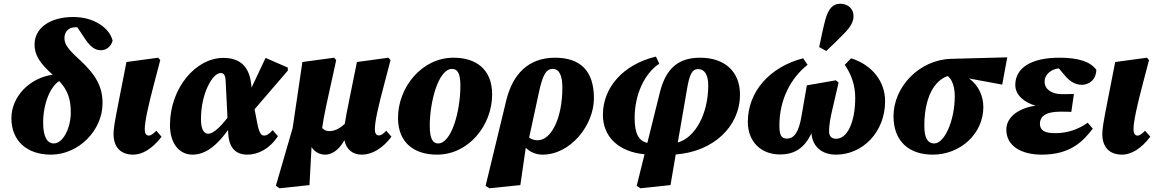

<svg xmlns="http://www.w3.org/2000/svg" viewBox="-20 -812 6182 1028"><path d="M253 16C400 16 529 -113 529 -259C529 -347 495 -411 403 -495C343 -550 325 -576 325 -608C325 -643 348 -666 383 -666C387 -666 391 -666 394 -666L436 -603C463 -563 488 -543 520 -543C550 -543 576 -564 583 -595C564 -666 480 -721 372 -721C248 -721 165 -662 165 -574C165 -519 191 -475 262 -412C139 -395 41 -295 41 -179C41 -59 123 16 253 16ZM211 -155C211 -257 249 -348 297 -378C342 -330 359 -282 359 -211C359 -123 316 -44 268 -44C231 -44 211 -83 211 -155Z M694 16C740 16 794 -13 845 -80L817 -112C799 -94 787 -86 777 -86C762 -86 755 -99 755 -119C755 -161 773 -243 807 -372L838 -490L827 -503L657 -480L618 -281C592 -149 588 -122 588 -94C588 -24 626 16 694 16Z M1056 -174C1056 -314 1119 -421 1161 -421C1176 -421 1186 -413 1188 -382L1198 -181C1160 -133 1123 -96 1094 -96C1075 -96 1056 -114 1056 -174ZM1011 16C1084 16 1146 -39 1201 -116L1202 -98C1206 -17 1245 16 1305 16C1362 16 1425 -16 1468 -83L1440 -115C1418 -91 1405 -86 1395 -86C1379 -86 1368 -97 1357 -155L1343 -227L1521 -434V-450L1402 -502L1327 -343L1325 -361C1315 -450 1271 -502 1176 -502C1027 -502 890 -339 890 -142C890 -45 939 16 1011 16Z M1917 16C1970 16 2027 -15 2076 -80L2048 -112C2033 -96 2021 -87 2008 -87C1994 -87 1987 -100 1987 -119C1987 -162 2005 -241 2040 -372L2071 -490L2060 -503L1891 -480L1852 -287C1838 -218 1830 -177 1826 -149C1797 -122 1770 -110 1743 -110C1726 -110 1714 -116 1705 -127C1713 -189 1731 -267 1780 -490L1769 -503L1599 -480L1547 -127L1457 183L1477 196L1637 179L1648 -25C1663 -1 1688 16 1722 16C1753 16 1793 -5 1824 -61C1834 -12 1868 16 1917 16Z M2320 16C2490 16 2615 -142 2615 -306C2615 -445 2525 -503 2408 -503C2237 -503 2111 -343 2111 -181C2111 -43 2203 16 2320 16ZM2326 -44C2301 -44 2281 -62 2281 -139C2281 -269 2328 -443 2400 -443C2427 -443 2445 -424 2445 -354C2445 -212 2396 -44 2326 -44Z M2866 -320C2887 -418 2907 -443 2939 -443C2976 -443 2991 -405 2991 -343C2991 -174 2929 -61 2859 -61C2841 -61 2827 -66 2813 -75ZM2600 196 2766 179 2795 -21C2820 4 2852 16 2885 16C3035 16 3160 -142 3160 -286C3160 -435 3085 -503 2952 -503C2807 -503 2725 -413 2691 -276L2580 183Z M3409 196 3570 179 3598 15C3798 0 3942 -133 3942 -306C3942 -428 3861 -503 3729 -503C3616 -503 3546 -450 3513 -317L3446 -47C3398 -58 3378 -99 3378 -181C3378 -303 3429 -418 3510 -471L3492 -509C3316 -467 3208 -343 3208 -197C3208 -79 3293 1 3431 14L3389 183ZM3658 -333C3672 -416 3686 -442 3718 -442C3753 -442 3772 -411 3772 -354C3772 -202 3702 -75 3609 -49Z M4156 15C4239 15 4288 -23 4325 -98C4329 -33 4375 16 4456 16C4600 16 4719 -106 4719 -270C4719 -376 4650 -464 4537 -500L4503 -465C4538 -414 4559 -356 4559 -289C4559 -156 4516 -69 4457 -69C4433 -69 4419 -82 4419 -109C4419 -139 4425 -178 4437 -228L4470 -370L4455 -382L4300 -355L4271 -188C4257 -107 4233 -70 4194 -70C4162 -70 4153 -90 4153 -141C4153 -276 4212 -393 4304 -465L4280 -500C4103 -454 3984 -323 3984 -159C3984 -53 4055 15 4156 15ZM4366 -560 4404 -539C4439 -572 4470 -602 4502 -635C4534 -668 4550 -696 4550 -726C4550 -767 4518 -792 4479 -792C4444 -792 4416 -772 4398 -703C4387 -661 4376 -607 4366 -560Z M4974 16C5122 16 5245 -96 5245 -239C5245 -297 5219 -357 5168 -392L5346 -359L5373 -505L5072 -497C4901 -492 4764 -346 4764 -190C4764 -51 4852 16 4974 16ZM4929 -139C4929 -254 4962 -372 5054 -405C5076 -389 5092 -350 5092 -297C5092 -165 5036 -44 4983 -44C4945 -44 4929 -76 4929 -139Z M5558 16C5715 16 5781 -59 5831 -123L5804 -155C5755 -121 5700 -99 5629 -99C5575 -99 5548 -113 5548 -149C5548 -193 5586 -214 5656 -214C5680 -214 5706 -214 5716 -213L5730 -309C5707 -308 5689 -308 5663 -308C5612 -308 5573 -334 5573 -374C5573 -417 5612 -442 5649 -446L5682 -407C5711 -373 5739 -358 5773 -358C5806 -358 5848 -380 5850 -438C5818 -483 5751 -503 5652 -503C5502 -503 5416 -449 5416 -357C5416 -304 5462 -264 5525 -246C5445 -236 5368 -191 5368 -118C5368 -29 5450 16 5558 16Z M5988 16C6034 16 6088 -13 6139 -80L6111 -112C6093 -94 6081 -86 6071 -86C6056 -86 6049 -99 6049 -119C6049 -161 6067 -243 6101 -372L6132 -490L6121 -503L5951 -480L5912 -281C5886 -149 5882 -122 5882 -94C5882 -24 5920 16 5988 16Z"/></svg>

Font: Source Serif Pro Black
Style: Italic
Weight: 900
Italic angle: -12°
Designer: Frank Grießhammer
Foundry: Adobe Systems Incorporated
Version: Version 3.001;hotconv 1.0.111;makeotfexe 2.5.65597